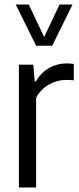

<svg xmlns="http://www.w3.org/2000/svg" viewBox="-20 -828 351 848"><path d="M63.5 -542.5H127L133.5 -468.5H138.5Q161.5 -508 197.2 -528Q233 -548 275.5 -548Q287 -548 306 -545.5V-473Q294 -475 271 -475Q231.5 -475 195.2 -454Q159 -433 139.5 -396V0H63.5ZM243 -808H300.5L210.5 -626H139.5L49.5 -808H107L175 -664.5Z"/></svg>

Font: Encode Sans Condensed
Style: Regular
Weight: 400
Width: 3
Designer: Multiple Designers
Foundry: Impallari Type
Version: Version 2.000